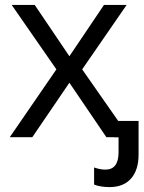

<svg xmlns="http://www.w3.org/2000/svg" viewBox="-20 -556 582 778"><path d="M208.5 -274.9 27.3 -536.1H120.6L261.2 -328.1L401.4 -536.1H493.2L313 -274.9L459 -65.9H541.5V70.3Q541.5 132.8 511 167.5Q480.5 202.1 423.8 202.1Q387.2 202.1 361.3 191.9V122.6Q385.7 131.3 407.2 131.3Q460.4 131.3 460.4 61V0.5H442.4V0H411.1L261.2 -220.7L110.8 0H19.5Z"/></svg>

Font: Viking Open Sans
Style: Regular
Weight: 400
Foundry: Ascender Corporation
Version: Version 2.001